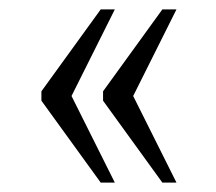

<svg xmlns="http://www.w3.org/2000/svg" viewBox="-20 -474 460 408"><path d="M325 -86 199 -260V-280L325 -454H355L263 -270L355 -86ZM194 -86 68 -260V-280L194 -454H224L132 -270L224 -86Z"/></svg>

Font: Noto Serif Khmer Condensed Light
Style: Regular
Weight: 300
Width: 3
Designer: Danh Hong and the Monotype Design Team
Foundry: Monotype Imaging Inc.
Version: Version 2.004